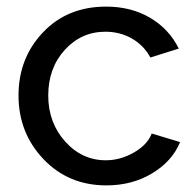

<svg xmlns="http://www.w3.org/2000/svg" viewBox="-20 -551 594 581"><path d="M302 10Q187 10 111.5 -69.5Q36 -149 36 -262Q36 -375 110 -453Q184 -531 301 -531Q377 -531 434.5 -497Q492 -463 521 -404L435 -377Q415 -414 379 -434.5Q343 -455 299 -455Q226 -455 176 -400Q126 -345 126 -262Q126 -180 177 -123Q228 -66 300 -66Q345 -66 386 -90Q427 -114 439 -147L525 -121Q501 -63 440.5 -26.5Q380 10 302 10Z"/></svg>

Font: Raleway-v4020 Medium
Style: Regular
Weight: 500
Designer: Matt McInerney, Pablo Impallari, Rodrigo Fuenzalida
Foundry: Matt McInerney, Pablo Impallari, Rodrigo Fuenzalida
Version: Version 4.020;PS 004.020;hotconv 1.0.88;makeotf.lib2.5.64775